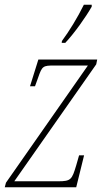

<svg xmlns="http://www.w3.org/2000/svg" viewBox="-23 -786 459 806"><path d="M236 -606H251C291 -649 337 -714 362 -758V-766H329C302 -711 268 -656 237 -614ZM-3 0H297L330 -134H309L297 -92C279 -32 275 -25 221 -25H37L381 -516L385 -536H138L103 -424H124L137 -460C154 -509 157 -511 206 -511H346L2 -19Z"/></svg>

Font: Noto Serif SemiCondensed Thin
Style: Italic
Weight: 100
Width: 4
Italic angle: -12°
Designer: Monotype Design Team
Foundry: Monotype Imaging Inc.
Version: Version 2.013